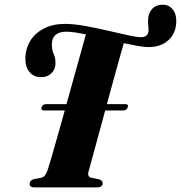

<svg xmlns="http://www.w3.org/2000/svg" viewBox="-20 -816 788 836"><path d="M366 -71Q358.5 -46.5 378 -42L412.5 -35Q427.5 -29 427 -18.5Q427 0 401.5 0H130Q109 0 109 -16Q109.5 -30 126.5 -36L161.5 -42.5Q177.5 -46 188 -77Q193 -92.5 204.2 -131Q215.5 -169.5 230.5 -222.8Q245.5 -276 262 -335H171.5Q157 -335 161 -349Q165.5 -362.5 180.5 -362.5H269.5Q286.5 -424 303.2 -483.8Q320 -543.5 333.2 -591.5Q346.5 -639.5 354 -666.5Q329 -671.5 307.2 -674.8Q285.5 -678 269.5 -678Q207.5 -678 206 -625Q205 -600 213.5 -582Q222 -564 221.5 -539Q221 -513.5 203.8 -496.8Q186.5 -480 158 -480Q126.5 -480 107.8 -503.2Q89 -526.5 90.5 -567Q92 -607 112.8 -639.8Q133.5 -672.5 171.8 -692.2Q210 -712 263.5 -712Q300.5 -712 349.5 -703.2Q398.5 -694.5 447.5 -683Q496.5 -671.5 535.8 -662.8Q575 -654 593 -654Q622 -654 626.5 -677.5Q627.5 -688.5 625.8 -702.2Q624 -716 625 -734Q627 -760.5 643.2 -778Q659.5 -795.5 689 -795.5Q714.5 -795.5 731.2 -776.2Q748 -757 747.5 -723Q747 -672 713.8 -641.5Q680.5 -611 627.5 -611Q608 -611 579.8 -616Q551.5 -621 519 -628Q511.5 -602 499.8 -560.2Q488 -518.5 474 -467.2Q460 -416 445.5 -362.5H525.5Q541 -362.5 536 -349Q532.5 -335 516.5 -335H438Q421.5 -274.5 406.5 -219.2Q391.5 -164 380.8 -124.5Q370 -85 366 -71Z"/></svg>

Font: Fraunces 72pt
Style: Bold Italic
Weight: 700
Italic angle: -16°
Version: Version 1.000;[b76b70a41]